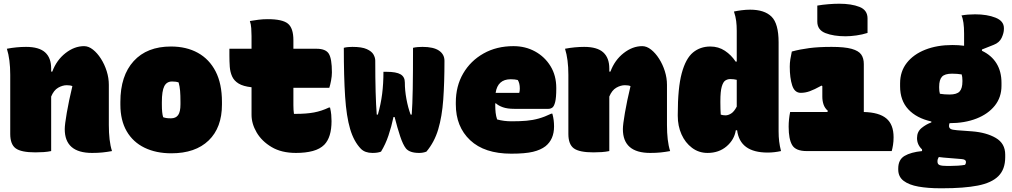

<svg xmlns="http://www.w3.org/2000/svg" viewBox="-20 -812 5440 1032"><path d="M255 0Q236 4 214.5 5.5Q193 7 170 7Q94 7 64.5 -14.5Q35 -36 35 -92V-410Q35 -493 17 -550Q43 -555 69 -557.5Q95 -560 120 -560Q190 -560 222.5 -530.5Q255 -501 255 -444V-427H261Q284 -489 332 -526.5Q380 -564 432 -564Q456 -564 479.5 -545.5Q503 -527 522.5 -496.5Q542 -466 553.5 -429.5Q565 -393 565 -356V-140Q565 -98 569 -63Q573 -28 582 0Q555 5 530.5 7.5Q506 10 475 10Q328 10 328 -118Q328 -142 339 -206Q350 -270 369 -349Q359 -354 339 -354Q316 -354 292.5 -340.5Q269 -327 255 -293Z M899 -562Q982 -562 1043.5 -528Q1105 -494 1139 -428Q1173 -362 1173 -264V-250Q1173 -126 1101.5 -57Q1030 12 901 12Q819 12 757 -18Q695 -48 661 -106.5Q627 -165 627 -250V-264Q627 -405 698.5 -483.5Q770 -562 899 -562ZM905 -374Q876 -374 863 -348.5Q850 -323 850 -263V-250Q850 -204 857 -182Q865 -179 874.5 -177.5Q884 -176 899 -176Q925 -176 937.5 -193.5Q950 -211 950 -251V-264Q950 -300 948 -324Q946 -348 940 -369Q926 -374 905 -374Z M1213 -550H1332V-618Q1332 -638 1330.5 -660Q1329 -682 1323 -699Q1345 -703 1369.5 -706Q1394 -709 1419 -709Q1498 -709 1527.5 -685Q1557 -661 1557 -596V-550H1681Q1731 -550 1747.5 -523Q1764 -496 1764 -423Q1764 -403 1759.5 -379Q1755 -355 1750 -340H1557V-246Q1557 -220 1560 -200H1571Q1627 -200 1667.5 -207.5Q1708 -215 1748 -234H1754Q1759 -212 1760.5 -195Q1762 -178 1762 -161Q1762 -74 1723 -34Q1700 -11 1661.5 -0.5Q1623 10 1571 10Q1493 10 1440 -21.5Q1387 -53 1359.5 -100Q1332 -147 1332 -195V-343Q1287 -348 1262.5 -363Q1238 -378 1227.5 -401.5Q1217 -425 1215 -453.5Q1213 -482 1213 -515Z M2041 -426H2058Q2110 -426 2133 -412.5Q2156 -399 2156 -369Q2156 -326 2164.5 -280Q2173 -234 2187 -196H2193Q2197 -249 2198.5 -334.5Q2200 -420 2200 -555Q2213 -558 2225.5 -559Q2238 -560 2251 -560Q2310 -560 2339.5 -540Q2369 -520 2369 -485Q2369 -368 2362.5 -277Q2356 -186 2335.5 -117Q2315 -48 2272 3Q2254 10 2233 10Q2182 10 2162 -14Q2146 -34 2131 -79Q2116 -124 2101 -183H2095Q2084 -131 2068 -83.5Q2052 -36 2028 3Q2011 10 1982 10Q1942 10 1920 -12Q1882 -51 1862 -118.5Q1842 -186 1835 -293Q1828 -400 1828 -555Q1839 -558 1851 -559Q1863 -560 1874 -560Q1925 -560 1951.5 -548Q1978 -536 1987.5 -519Q1997 -502 1997 -486Q1997 -390 1999 -318Q2001 -246 2005 -196H2011Q2027 -252 2034 -307Q2041 -362 2041 -426Z M2740 -564Q2804 -564 2856 -535.5Q2908 -507 2939 -456.5Q2970 -406 2970 -339V-336Q2970 -287 2964 -263.5Q2958 -240 2948.5 -233.5Q2939 -227 2928 -227H2744Q2707 -227 2683 -235.5Q2659 -244 2645 -257L2642 -256V-244Q2642 -225 2644 -206.5Q2646 -188 2652 -170Q2688 -160 2730 -160Q2775 -160 2809.5 -163Q2844 -166 2876 -175Q2908 -184 2943 -201H2949Q2954 -182 2956 -166Q2958 -150 2958 -132Q2958 -63 2912 -26Q2886 -6 2844.5 4Q2803 14 2728 14Q2584 14 2507 -58.5Q2430 -131 2430 -251V-261Q2430 -349 2469.5 -417Q2509 -485 2579 -524.5Q2649 -564 2740 -564ZM2725 -386Q2655 -386 2644 -313H2771Q2774 -322 2774 -336Q2774 -365 2763 -382Q2747 -386 2725 -386Z M3255 0Q3236 4 3214.5 5.5Q3193 7 3170 7Q3094 7 3064.5 -14.5Q3035 -36 3035 -92V-410Q3035 -493 3017 -550Q3043 -555 3069 -557.5Q3095 -560 3120 -560Q3190 -560 3222.5 -530.5Q3255 -501 3255 -444V-427H3261Q3284 -489 3332 -526.5Q3380 -564 3432 -564Q3456 -564 3479.5 -545.5Q3503 -527 3522.5 -496.5Q3542 -466 3553.5 -429.5Q3565 -393 3565 -356V-140Q3565 -98 3569 -63Q3573 -28 3582 0Q3555 5 3530.5 7.5Q3506 10 3475 10Q3328 10 3328 -118Q3328 -142 3339 -206Q3350 -270 3369 -349Q3359 -354 3339 -354Q3316 -354 3292.5 -340.5Q3269 -327 3255 -293Z M3798 -562Q3842 -562 3876.5 -539Q3911 -516 3934 -481H3940V-646Q3940 -675 3937 -699Q3934 -723 3925 -750Q3943 -754 3966.5 -757Q3990 -760 4012 -760Q4089 -760 4127 -722.5Q4165 -685 4165 -584V-106Q4165 -77 4168 -52Q4171 -27 4178 0Q4159 4 4141.5 6Q4124 8 4106 8Q3957 8 3942 -112H3935Q3927 -61 3885.5 -25.5Q3844 10 3783 10Q3736 10 3699.5 -17.5Q3663 -45 3643 -90Q3623 -135 3623 -189V-197Q3623 -340 3644.5 -419Q3666 -498 3705 -530Q3744 -562 3798 -562ZM3854 -196Q3865 -192 3880 -192Q3894 -192 3910 -202Q3926 -212 3940 -239V-383Q3924 -387 3905 -387Q3891 -387 3879 -379.5Q3867 -372 3859.5 -346.5Q3852 -321 3852 -268V-261Q3852 -242 3852.5 -226Q3853 -210 3854 -196Z M4227 -210H4427L4430 -216Q4413 -231 4406.5 -250.5Q4400 -270 4400 -292V-349L4396 -352Q4356 -330 4332 -321.5Q4308 -313 4284 -313Q4251 -313 4238 -353Q4225 -393 4225 -454Q4225 -473 4228 -493Q4231 -513 4236 -535Q4280 -547 4330 -553.5Q4380 -560 4450 -560Q4520 -560 4557.5 -549.5Q4595 -539 4609 -519Q4623 -499 4623 -468V-210Q4705 -208 4744 -175.5Q4783 -143 4783 -74Q4783 -52 4780 -33Q4777 -14 4773 0H4316Q4257 0 4238 -32Q4219 -64 4219 -131Q4219 -151 4221 -170.5Q4223 -190 4227 -210ZM4373 -782Q4402 -787 4433.5 -789.5Q4465 -792 4491 -792Q4556 -792 4599.5 -775Q4643 -758 4643 -713V-635Q4615 -626 4583 -621.5Q4551 -617 4525 -617Q4461 -617 4417 -634Q4373 -651 4373 -696Z M5099 -570Q5132 -570 5162 -566V-631Q5162 -699 5148 -729Q5181 -735 5221 -735Q5286 -735 5331 -717Q5376 -699 5376 -661V-656Q5376 -635 5364 -609Q5352 -583 5321 -571L5258 -546V-539Q5309 -515 5336 -471.5Q5363 -428 5363 -367V-351Q5363 -289 5327 -244Q5291 -199 5228 -174.5Q5165 -150 5084 -150Q5081 -143 5081 -135Q5081 -125 5089 -119.5Q5097 -114 5124 -112L5205 -106Q5282 -100 5332.5 -70.5Q5383 -41 5383 19V33Q5383 98 5346.5 134.5Q5310 171 5235.5 185.5Q5161 200 5046 200H5034Q4968 200 4917 191Q4866 182 4837 160Q4808 138 4808 99V94Q4808 46 4842 26Q4876 6 4936 0V-9Q4909 -34 4909 -70Q4909 -104 4933.5 -124Q4958 -144 4986 -154V-159Q4906 -177 4862 -224.5Q4818 -272 4818 -348V-364Q4818 -428 4854 -474Q4890 -520 4953.5 -545Q5017 -570 5099 -570ZM5097 -416Q5058 -416 5043 -399.5Q5028 -383 5028 -346V-340Q5028 -321 5032 -308Q5044 -306 5057 -305Q5070 -304 5084 -304Q5123 -304 5138 -320.5Q5153 -337 5153 -374V-380Q5153 -399 5149 -412Q5137 -414 5124 -415Q5111 -416 5097 -416ZM5072 80H5085Q5107 80 5129 78.5Q5151 77 5167 74Q5172 67 5172 60V58Q5172 45 5149 43L5052 35Q5039 34 5026 32Q5019 43 5019 54V57Q5019 71 5031 75.5Q5043 80 5072 80Z"/></svg>

Font: Recursive Mn Csl St XBk
Style: Regular
Weight: 1000
Monospace: yes
Version: Version 1.079;hotconv 1.0.112;makeotfexe 2.5.65598; ttfautoh